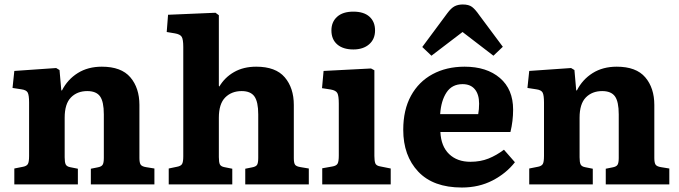

<svg xmlns="http://www.w3.org/2000/svg" viewBox="-20 -824 3036 858"><path d="M44 0V-71L84 -79Q99 -82 104.5 -91Q110 -100 110 -127V-366Q110 -398 104 -410Q98 -422 75 -425L36 -431L44 -507L231 -520L246 -511L254 -420H257Q282 -469 327.5 -497.5Q373 -526 435 -526Q522 -526 562.5 -478.5Q603 -431 603 -355V-118Q603 -97 608.5 -88.5Q614 -80 633 -77L670 -71V0H386V-70L416 -76Q433 -79 438.5 -87.5Q444 -96 444 -118V-313Q444 -370 427 -393.5Q410 -417 370 -417Q325 -417 297 -388.5Q269 -360 269 -298V-121Q269 -99 273.5 -89.5Q278 -80 293 -77L328 -70V0Z M734 0V-71L772 -79Q788 -82 793.5 -91Q799 -100 799 -125V-614Q799 -648 792 -659.5Q785 -671 761 -675L725 -681L731 -758L943 -767L958 -756V-441L960 -437Q984 -478 1026 -502Q1068 -526 1125 -526Q1212 -526 1252.5 -478.5Q1293 -431 1293 -355V-117Q1293 -96 1298.5 -88Q1304 -80 1324 -77L1360 -71V0H1076V-70L1106 -76Q1123 -79 1128.5 -87Q1134 -95 1134 -119V-313Q1134 -369 1117 -393Q1100 -417 1060 -417Q1015 -417 986.5 -388.5Q958 -360 958 -298V-122Q958 -99 962.5 -89.5Q967 -80 983 -77L1018 -70V0Z M1559 -603Q1513 -603 1487 -625.5Q1461 -648 1461 -688Q1461 -726 1486.5 -749Q1512 -772 1559 -772Q1606 -772 1631 -749.5Q1656 -727 1656 -688Q1656 -649 1629.5 -626Q1603 -603 1559 -603ZM1420 0V-72L1465 -80Q1483 -83 1488.5 -92.5Q1494 -102 1494 -129V-361Q1494 -396 1487.5 -408Q1481 -420 1458 -424L1419 -430L1426 -507L1638 -518L1653 -510V-127Q1653 -106 1657 -94.5Q1661 -83 1681 -80L1726 -71V0Z M2044 14Q1916 14 1849 -57Q1782 -128 1782 -244Q1782 -333 1816.5 -396Q1851 -459 1913 -492.5Q1975 -526 2056 -526Q2155 -526 2214 -475.5Q2273 -425 2273 -334Q2273 -283 2261 -234H1948Q1951 -170 1987 -135.5Q2023 -101 2082 -101Q2127 -101 2163 -115.5Q2199 -130 2232 -155L2281 -99Q2242 -49 2181 -17.5Q2120 14 2044 14ZM1947 -314H2117Q2121 -335 2121 -361Q2121 -402 2102 -425Q2083 -448 2047 -448Q2000 -448 1975.5 -411Q1951 -374 1947 -314ZM1908 -575 1867 -614 1979 -765Q1996 -788 2011.5 -796Q2027 -804 2048 -804Q2075 -804 2089.5 -793Q2104 -782 2122 -756L2227 -615L2185 -575L2047 -681Z M2345 0V-71L2385 -79Q2400 -82 2405.5 -91Q2411 -100 2411 -127V-366Q2411 -398 2405 -410Q2399 -422 2376 -425L2337 -431L2345 -507L2532 -520L2547 -511L2555 -420H2558Q2583 -469 2628.5 -497.5Q2674 -526 2736 -526Q2823 -526 2863.5 -478.5Q2904 -431 2904 -355V-118Q2904 -97 2909.5 -88.5Q2915 -80 2934 -77L2971 -71V0H2687V-70L2717 -76Q2734 -79 2739.5 -87.5Q2745 -96 2745 -118V-313Q2745 -370 2728 -393.5Q2711 -417 2671 -417Q2626 -417 2598 -388.5Q2570 -360 2570 -298V-121Q2570 -99 2574.5 -89.5Q2579 -80 2594 -77L2629 -70V0Z"/></svg>

Font: Literata 12pt
Style: Bold
Weight: 700
Designer: Latin by Veronika Burian and Jose Scaglione. Greek by Irene Vlachou. Cyrillic by Vera Evstafieva.
Foundry: TypeTogether
Version: Version 3.002